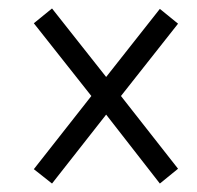

<svg xmlns="http://www.w3.org/2000/svg" viewBox="-20 -585 465 454"><path d="M103 -151 231 -314 358 -151 401 -186 266 -358 401 -529 358 -564 231 -403 103 -565 60 -530 196 -358 60 -185Z"/></svg>

Font: Noto Serif ExtraCondensed
Style: Italic
Weight: 400
Width: 2
Italic angle: -12°
Designer: Monotype Design Team
Foundry: Monotype Imaging Inc.
Version: Version 2.014